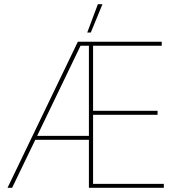

<svg xmlns="http://www.w3.org/2000/svg" viewBox="-20 -900 870 920"><path d="M471 -880H449L398 -744H415ZM16 0H38L149 -230H406V0H765V-19H426V-350H735V-369H426V-681H755V-700H353ZM158 -249 366 -681H406V-249Z"/></svg>

Font: Fixel Text Thin
Style: Regular
Weight: 100
Width: 4
Designer: AlfaBravo + MacPaw
Foundry: Kyrylo Tkachov, Marchela Mozhyna, Serhii Makarenko, Maria Weinstein, Zakhar Kryvoshyya
Version: Version 1.211